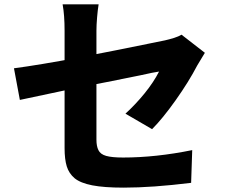

<svg xmlns="http://www.w3.org/2000/svg" viewBox="-20 -814 1040 880"><path d="M276 -193V-282V-386V-495V-596V-673Q276 -745 267 -794H432Q428 -770 425 -734.5Q422 -699 422 -673V-601V-514V-419V-326V-242V-174Q422 -144 431 -126Q440 -107 466.5 -99.5Q493 -92 544 -92Q694 -92 861 -126L856 24Q678 46 547 46Q457 46 403 35.5Q349 25 322 3Q296 -19 286 -51.5Q276 -84 276 -135ZM884 -514Q845 -439 785 -354.5Q725 -270 677 -222L555 -293Q602 -336 643 -386.5Q684 -437 709 -486Q686 -483 624 -469L470 -438Q291 -404 71 -356L44 -501Q158 -516 345 -551Q521 -585 667 -615Q676 -617 736 -629Q758 -634 778.5 -640.5Q799 -647 812 -655L919 -572Z"/></svg>

Font: Merged Yaku Han JP ExtraBold
Style: Regular
Weight: 800
Designer: Ryoko NISHIZUKA 西塚涼子 (kana, bopomofo & ideographs); Paul D. Hunt (Latin, Greek & Cyrillic); Sandoll Communications 산돌커뮤니
Foundry: Adobe
Version: Version 2.004